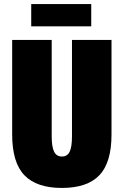

<svg xmlns="http://www.w3.org/2000/svg" viewBox="-20 -917 610 947"><path d="M235 -245Q235 -192 247 -168.5Q259 -145 285 -145Q312 -145 323.5 -168.5Q335 -192 335 -245V-720H530V-254Q530 -115 470 -52.5Q410 10 285 10Q161 10 100.5 -52.5Q40 -115 40 -254V-720H235ZM134 -897H430V-787H134Z"/></svg>

Font: Protest Strike
Style: Regular
Weight: 400
Designer: Octavio Pardo
Foundry: Ashler Design
Version: Version 2.005; ttfautohint (v1.8.4.7-5d5b)